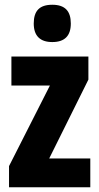

<svg xmlns="http://www.w3.org/2000/svg" viewBox="-20 -788 418 808"><path d="M200 -768C146 -768 122 -742 122 -689C122 -637 149 -611 200 -611C252 -611 278 -637 278 -689C278 -741 254 -768 200 -768ZM360 0V-121H187L352 -453V-550H28V-428H190L18 -89V0Z"/></svg>

Font: Noto Sans Arabic UI XCn XBd
Style: Regular
Weight: 800
Width: 2
Designer: Monotype Design Team, Nadine Chahine and Nizar Qandah
Foundry: Monotype Imaging Inc.
Version: Version 2.010